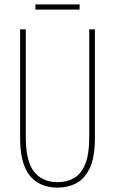

<svg xmlns="http://www.w3.org/2000/svg" viewBox="-20 -848 526 878"><path d="M414 -217Q414 -130 391 -80.5Q368 -31 329.5 -10.5Q291 10 243 10Q161 10 116.5 -44.5Q72 -99 72 -217V-714H98V-221Q98 -109 136.5 -62Q175 -15 243 -15Q286 -15 318.5 -33.5Q351 -52 369.5 -97Q388 -142 388 -221V-714H414ZM344 -828V-804H142V-828Z"/></svg>

Font: Noto Sans Khmer ExtraCondensed Thin
Style: Regular
Weight: 250
Width: 2
Designer: Danh Hong and the Monotype Design Team
Foundry: Monotype Imaging Inc.
Version: Version 2.004